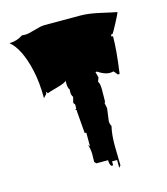

<svg xmlns="http://www.w3.org/2000/svg" viewBox="-127 -838 937 1079"><g transform="rotate(-15 341.5 -298.5)"><path d="M439.5 17.6 441.9 131.8 431.6 143.6V98.1H402.3V121.1H392.1Q382.3 111.3 382.3 85.9H314L304.2 75.2L305.2 33.2Q305.2 -1 294.9 -26.9L304.2 -15.1V-95.2H294.9L284.7 -220.7V-230.5L277.8 -238.3L284.7 -240.7V-264.2L276.4 -275.4L284.7 -308.6Q275.9 -321.3 275.9 -336.9Q275.9 -352.5 276.4 -354.5Q267.1 -366.2 267.1 -391.1V-407.7Q262.2 -397 210.9 -382.8Q159.7 -368.7 152.8 -365.2L144 -377.4V-365.2L124.5 -343.8Q124.5 -436.5 107.9 -509.3Q77.1 -643.6 17.1 -692.9Q61 -692.9 95.7 -716.8Q101.1 -715.8 116.9 -715.8Q132.8 -715.8 173.1 -727.8Q213.4 -739.7 232.4 -739.7H441.9Q489.7 -739.7 557.9 -724.1Q626 -708.5 648.4 -704.6Q648.4 -698.7 620.8 -646.7Q593.3 -594.7 589.4 -591.8H580.6V-580.1H589.4Q589.4 -498.5 570.3 -365.2H560.5L541 -388.2Q527.8 -385.3 517.6 -385.3Q489.7 -385.3 450.7 -411.1H441.9L450.7 -377.4L441.9 -354.5Q451.7 -342.8 451.7 -307.1Q451.7 -271.5 451.2 -252.4Q450.7 -233.4 450.7 -230.5Q450.2 -230.5 448.2 -232.9Q446.3 -232.9 446.3 -229.5L452.6 -198.2L442.9 -125.5Q442.9 -107.4 450.7 -95.2Q439.5 -49.8 439.5 17.6Z"/></g></svg>

Font: Butcherman
Style: Regular
Weight: 400
Version: Version 001.004